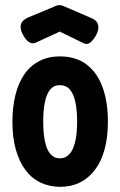

<svg xmlns="http://www.w3.org/2000/svg" viewBox="-20 -707 464 742"><path d="M213 15Q171 15 136.5 -1.5Q102 -18 78 -50.5Q54 -83 41 -129.5Q28 -176 28 -236Q28 -293 39.5 -339.5Q51 -386 73.5 -419Q96 -452 131 -470.5Q166 -489 211 -489Q274 -489 315 -457.5Q356 -426 376.5 -369.5Q397 -313 397 -237Q397 -176 384 -129Q371 -82 346.5 -50Q322 -18 288.5 -1.5Q255 15 213 15ZM211 -95Q233 -95 248 -111Q263 -127 270.5 -159Q278 -191 278 -238Q278 -283 271 -314Q264 -345 249.5 -361.5Q235 -378 211 -378Q188 -378 174 -361Q160 -344 153.5 -312.5Q147 -281 147 -237Q147 -191 154 -159Q161 -127 175.5 -111Q190 -95 211 -95ZM210 -687Q216 -687 220.5 -685.5Q225 -684 229 -682L329 -639Q353 -630 358.5 -612.5Q364 -595 352 -572Q341 -552 328.5 -542.5Q316 -533 303 -540L211 -585L118 -542Q105 -536 92 -544.5Q79 -553 68 -574Q56 -597 61 -613.5Q66 -630 90 -640L191 -682Q194 -684 199 -685.5Q204 -687 210 -687Z"/></svg>

Font: Fredoka Condensed Medium
Style: Regular
Weight: 500
Width: 3
Designer: Ben Nathan
Foundry: Milena B. Brandão, Ben Nathan
Version: Version 2.001